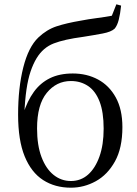

<svg xmlns="http://www.w3.org/2000/svg" viewBox="-20 -856 636 891"><path d="M309 15Q235 15 180 -20.5Q125 -56 94.5 -130.5Q64 -205 64 -324Q64 -448 88 -543Q112 -638 158 -682Q197 -719 243 -734Q289 -749 354 -760Q390 -767 428.5 -772Q467 -777 499 -783L520 -836L542 -830Q538 -791 531 -764Q524 -737 512 -723Q496 -708 456.5 -700.5Q417 -693 366 -685Q321 -679 287.5 -671.5Q254 -664 229.5 -654.5Q205 -645 185 -628Q146 -595 122 -524.5Q98 -454 93 -326L88 -328Q107 -388 137 -429.5Q167 -471 211.5 -493Q256 -515 318 -515Q383 -515 435 -487Q487 -459 517.5 -403.5Q548 -348 548 -266Q548 -169 513.5 -107Q479 -45 424.5 -15Q370 15 309 15ZM309 -16Q355 -16 388.5 -45.5Q422 -75 441.5 -129.5Q461 -184 461 -259Q461 -336 442 -385Q423 -434 388.5 -457Q354 -480 309 -480Q242 -480 197 -425Q152 -370 152 -260Q152 -182 172.5 -127.5Q193 -73 228.5 -44.5Q264 -16 309 -16Z"/></svg>

Font: Noto Serif JP
Style: Regular
Weight: 400
Designer: Ryoko NISHIZUKA  (kana & ideographs); Frank Grießhammer (Latin, Greek & Cyrillic); Wenlong ZHANG  (bopomofo); Sandoll Co
Foundry: Adobe
Version: Version 2.003-H1;hotconv 1.1.1;makeotfexe 2.6.0